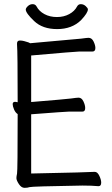

<svg xmlns="http://www.w3.org/2000/svg" viewBox="-20 -894 540 924"><path d="M454 2Q422 -1 377 -1Q132 3 122.5 6.5Q113 10 98 10Q83 10 71 -8Q59 -26 59 -37Q59 -45 62 -58.5Q65 -72 65 -345Q54 -352 47.5 -367.5Q41 -383 41 -393Q41 -404 53 -404L65 -402Q65 -643 62 -679V-685Q62 -699 76 -699Q86 -699 97 -696Q108 -693 117 -690L125 -686L370 -708Q399 -712 406 -712Q422 -712 430.5 -694Q439 -676 439 -663Q439 -646 425 -646H361Q346 -646 130 -627V-403Q301 -417 322 -420Q350 -424 358 -424Q373 -424 381.5 -406Q390 -388 390 -374Q390 -357 377 -357H313Q299 -357 130 -344V-59Q418 -65 436 -67Q449 -67 458 -48Q467 -29 467 -15Q467 2 454 2ZM255 -754Q185 -754 144.5 -792.5Q104 -831 104 -848Q104 -855 114 -864.5Q124 -874 137 -874Q150 -874 156 -863Q168 -840 194 -826Q220 -812 254 -812Q287 -812 313 -826Q339 -840 351 -863Q357 -874 369 -874Q382 -874 392.5 -864.5Q403 -855 403 -849Q403 -832 370 -797Q326 -754 255 -754Z"/></svg>

Font: LXGW WenKai Mono TC
Style: Regular
Weight: 400
Designer: LXGW / Fontworks Inc.
Foundry: LXGW / Fontworks Inc.
Version: Version 1.330